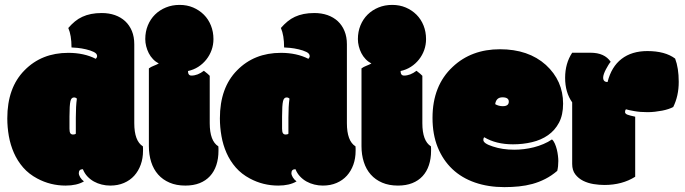

<svg xmlns="http://www.w3.org/2000/svg" viewBox="-20 -749 2797 784"><path d="M293.9 -346.2Q289.1 -351.1 282.2 -351.1Q271 -351.1 267.6 -335.9Q263.7 -319.3 263.7 -273.4V-223.6Q263.7 -210.4 267.1 -205.1Q270.5 -199.7 278.3 -199.7Q286.1 -199.7 289.6 -203.1V-268.6Q289.6 -316.4 293.9 -346.2ZM258.8 -634.8Q272 -649.9 285.9 -661.4Q299.8 -672.9 316.2 -680.4Q332.5 -688 352.1 -691.9Q371.6 -695.8 395.5 -695.8Q424.8 -695.8 449.2 -687.3Q473.6 -678.7 491.2 -662.4Q508.8 -646 518.6 -622.3Q528.3 -598.6 528.3 -568.4V-246.1Q528.3 -173.3 563.5 -151.4Q564 -149.9 564 -142.1V-133.3Q564 -102.5 554.7 -76.7Q545.4 -50.8 528.3 -31.7Q511.2 -12.7 486.3 -2Q461.4 8.8 430.2 8.8Q412.6 8.8 395.5 4.6Q378.4 0.5 363.5 -7.8Q348.6 -16.1 336.9 -28.6Q325.2 -41 318.4 -58.1Q301.8 -58.1 301.8 -42Q301.8 -34.7 307.4 -25.1Q313 -15.6 322.8 -8.3Q293.9 8.8 248 8.8Q186 8.8 132.3 -20Q98.1 -38.1 74.7 -64.9Q51.3 -91.8 36.9 -124.5Q22.5 -157.2 16.1 -193.4Q9.8 -229.5 9.8 -265.6Q9.8 -391.1 80.1 -461.9Q149.9 -533.2 258.8 -533.2Q323.2 -533.2 371.1 -508.8Q376.5 -514.2 376.5 -520Q376.5 -530.3 362.8 -536.9Q349.1 -543.5 331.3 -547.6Q313.5 -551.8 296.4 -553.5Q279.3 -555.2 272 -555.2Q272 -605 258.8 -634.8Z M836.4 -246.1Q836.4 -173.3 871.6 -151.4Q872.1 -149.9 872.1 -142.1V-133.3Q872.1 -101.1 863.3 -74.7Q854.5 -48.3 837.4 -29.8Q820.3 -11.2 795.2 -1.2Q770 8.8 736.8 8.8Q700.2 8.8 672.4 -3.2Q644.5 -15.1 625.7 -36.4Q606.9 -57.6 597.4 -87.4Q587.9 -117.2 587.9 -152.3V-469.7Q596.7 -476.1 606.9 -480Q617.2 -483.9 628.4 -489.7Q615.2 -496.6 604.7 -507.6Q594.2 -518.6 587.4 -532Q580.6 -545.4 576.9 -560.1Q573.2 -574.7 573.2 -589.4Q573.2 -619.6 583.7 -645.3Q594.2 -670.9 613 -689.5Q631.8 -708 657.5 -718.5Q683.1 -729 713.4 -729Q743.7 -729 768.8 -718.3Q793.9 -707.5 812.5 -689Q831.1 -670.4 841.3 -644.8Q851.6 -619.1 851.6 -589.4Q851.6 -565.9 844 -544.7Q836.4 -523.4 822.5 -505.9Q808.6 -488.3 789.6 -476.1Q770.5 -463.9 747.6 -459Q747.6 -440.4 761.7 -440.4Q787.1 -440.4 812.5 -460Q831.5 -445.3 836.4 -439.5Z M1162.1 -346.2Q1157.2 -351.1 1150.4 -351.1Q1139.2 -351.1 1135.7 -335.9Q1131.8 -319.3 1131.8 -273.4V-223.6Q1131.8 -210.4 1135.3 -205.1Q1138.7 -199.7 1146.5 -199.7Q1154.3 -199.7 1157.7 -203.1V-268.6Q1157.7 -316.4 1162.1 -346.2ZM1127 -634.8Q1140.1 -649.9 1154.1 -661.4Q1168 -672.9 1184.3 -680.4Q1200.7 -688 1220.2 -691.9Q1239.7 -695.8 1263.7 -695.8Q1293 -695.8 1317.4 -687.3Q1341.8 -678.7 1359.4 -662.4Q1377 -646 1386.7 -622.3Q1396.5 -598.6 1396.5 -568.4V-246.1Q1396.5 -173.3 1431.6 -151.4Q1432.1 -149.9 1432.1 -142.1V-133.3Q1432.1 -102.5 1422.9 -76.7Q1413.6 -50.8 1396.5 -31.7Q1379.4 -12.7 1354.5 -2Q1329.6 8.8 1298.3 8.8Q1280.8 8.8 1263.7 4.6Q1246.6 0.5 1231.7 -7.8Q1216.8 -16.1 1205.1 -28.6Q1193.4 -41 1186.5 -58.1Q1169.9 -58.1 1169.9 -42Q1169.9 -34.7 1175.5 -25.1Q1181.2 -15.6 1190.9 -8.3Q1162.1 8.8 1116.2 8.8Q1054.2 8.8 1000.5 -20Q966.3 -38.1 942.9 -64.9Q919.4 -91.8 905 -124.5Q890.6 -157.2 884.3 -193.4Q877.9 -229.5 877.9 -265.6Q877.9 -391.1 948.2 -461.9Q1018.1 -533.2 1127 -533.2Q1191.4 -533.2 1239.3 -508.8Q1244.6 -514.2 1244.6 -520Q1244.6 -530.3 1231 -536.9Q1217.3 -543.5 1199.5 -547.6Q1181.6 -551.8 1164.6 -553.5Q1147.5 -555.2 1140.1 -555.2Q1140.1 -605 1127 -634.8Z M1704.6 -246.1Q1704.6 -173.3 1739.7 -151.4Q1740.2 -149.9 1740.2 -142.1V-133.3Q1740.2 -101.1 1731.4 -74.7Q1722.7 -48.3 1705.6 -29.8Q1688.5 -11.2 1663.3 -1.2Q1638.2 8.8 1605 8.8Q1568.4 8.8 1540.5 -3.2Q1512.7 -15.1 1493.9 -36.4Q1475.1 -57.6 1465.6 -87.4Q1456.1 -117.2 1456.1 -152.3V-469.7Q1464.8 -476.1 1475.1 -480Q1485.4 -483.9 1496.6 -489.7Q1483.4 -496.6 1472.9 -507.6Q1462.4 -518.6 1455.6 -532Q1448.7 -545.4 1445.1 -560.1Q1441.4 -574.7 1441.4 -589.4Q1441.4 -619.6 1451.9 -645.3Q1462.4 -670.9 1481.2 -689.5Q1500 -708 1525.6 -718.5Q1551.3 -729 1581.5 -729Q1611.8 -729 1637 -718.3Q1662.1 -707.5 1680.7 -689Q1699.2 -670.4 1709.5 -644.8Q1719.7 -619.1 1719.7 -589.4Q1719.7 -565.9 1712.2 -544.7Q1704.6 -523.4 1690.7 -505.9Q1676.8 -488.3 1657.7 -476.1Q1638.7 -463.9 1615.7 -459Q1615.7 -440.4 1629.9 -440.4Q1655.3 -440.4 1680.7 -460Q1699.7 -445.3 1704.6 -439.5Z M2033.2 -315.4Q2057.6 -315.4 2057.6 -334Q2057.6 -351.6 2031.7 -351.6Q2005.9 -351.6 2002 -323.7Q2016.1 -315.4 2033.2 -315.4ZM2039.6 15.1Q1973.6 15.1 1919.4 -3.7Q1865.2 -22.5 1826.9 -58.8Q1788.6 -95.2 1767.3 -147.7Q1746.1 -200.2 1746.1 -267.6Q1746.1 -399.4 1828.6 -476.1Q1904.8 -547.9 2021.5 -547.9Q2137.7 -547.9 2209 -483.9Q2279.3 -419.4 2279.3 -325.7Q2279.3 -279.8 2262.7 -248.3Q2246.1 -216.8 2217.8 -197Q2189.5 -177.2 2152.3 -168.5Q2115.2 -159.7 2074.7 -159.7Q2005.4 -159.7 1957.5 -188.5Q1953.6 -185.5 1953.6 -177.7Q1953.6 -163.1 1992.2 -150.9Q2031.2 -137.7 2080.1 -137.7Q2099.1 -137.7 2119.6 -140.1Q2140.1 -142.6 2160.2 -147.7Q2180.2 -152.8 2199.2 -160.9Q2218.3 -168.9 2233.9 -179.7Q2240.7 -173.8 2245.6 -162.6Q2250.5 -151.4 2253.7 -138.7Q2256.8 -126 2258.3 -113.3Q2259.8 -100.6 2259.8 -91.8Q2259.8 -68.8 2255.4 -51.3Q2231.9 -31.2 2206.5 -18.3Q2181.2 -5.4 2154.3 2Q2127.4 9.3 2098.6 12.2Q2069.8 15.1 2039.6 15.1Z M2447.8 6.3Q2427.2 6.3 2404.1 2.7Q2380.9 -1 2361.3 -10.7Q2341.8 -20.5 2329.1 -37.1Q2316.4 -53.7 2316.4 -79.6V-331.1Q2287.6 -371.6 2287.6 -431.2Q2287.6 -490.2 2316.4 -533.7H2391.1Q2448.7 -533.7 2473.6 -496.6Q2469.2 -491.7 2464.1 -483.4Q2459 -475.1 2454.1 -465.8Q2449.2 -456.5 2446 -447.5Q2442.9 -438.5 2442.9 -432.1Q2442.9 -414.1 2460.9 -414.1Q2476.6 -476.6 2518.1 -508.5Q2559.6 -540.5 2623.5 -540.5Q2695.8 -540.5 2736.8 -509.8Q2751.5 -471.2 2751.5 -414.6Q2751.5 -357.4 2729 -312Q2720.7 -307.6 2709 -303.7Q2697.3 -299.8 2683.3 -297.1Q2669.4 -294.4 2654.1 -292.7Q2638.7 -291 2624 -291Q2594.2 -291 2570.6 -295.2Q2546.9 -299.3 2536.1 -302.7Q2532.2 -298.8 2532.2 -291.7Q2532.2 -284.7 2542 -280.8Q2546.9 -278.8 2554.7 -276.9Q2562.5 -274.9 2573.7 -272.5V-27.3Q2520.5 6.3 2447.8 6.3Z"/></svg>

Font: Modak sl
Style: Regular
Weight: 400
Designer: Sarang Kulkarni, Maithili Shingre, Noopur Datye
Foundry: Ek Type
Version: Version 1.036;PS Version 1.000;hotconv 1.0.79;makeotf.lib2.5